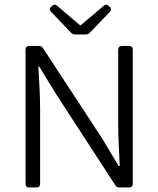

<svg xmlns="http://www.w3.org/2000/svg" viewBox="-20 -828 700 848"><path d="M205.1 -776.4 293.9 -683.6C298.8 -677.7 305.7 -675.8 313.5 -675.8H357.4C365.2 -675.8 372.1 -677.7 377 -683.6L465.8 -776.4C472.7 -784.2 471.7 -792 463.9 -798.8L459 -802.7C451.2 -809.6 445.3 -808.6 437.5 -801.8L336.9 -716.8H333L232.4 -802.7C224.6 -809.6 217.8 -808.6 210.9 -802.7L206.1 -798.8C198.2 -792 198.2 -784.2 205.1 -776.4ZM92.8 -609.4V-15.6C92.8 -5.9 98.6 0 108.4 0H141.6C151.4 0 157.2 -5.9 157.2 -15.6V-349.6C157.2 -413.1 152.3 -475.6 149.4 -534.2H153.3L228.5 -411.1L489.3 -9.8C494.1 -2 500 0 507.8 0H550.8C560.5 0 566.4 -5.9 566.4 -15.6V-609.4C566.4 -619.1 560.5 -625 550.8 -625H517.6C507.8 -625 502 -619.1 502 -609.4V-281.2C502 -217.8 506.8 -151.4 508.8 -94.7H503.9L431.6 -215.8L169.9 -615.2C165 -623 159.2 -625 151.4 -625H108.4C98.6 -625 92.8 -619.1 92.8 -609.4Z"/></svg>

Font: Ed Sans Neue Light
Style: Regular
Weight: 300
Designer: Stephen Hutchings
Version: Version 1.004;PS 001.004;hotconv 1.0.88;makeotf.lib2.5.64775